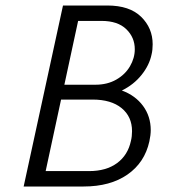

<svg xmlns="http://www.w3.org/2000/svg" viewBox="-20 -678 621 698"><path d="M209 -658H370Q451 -658 493 -617Q535 -576 535 -517Q535 -496 531 -480Q523 -441 494.5 -405.5Q466 -370 423 -349Q472 -331 500 -293Q528 -255 528 -205Q528 -187 523 -164Q506 -87 443.5 -43.5Q381 0 284 0H66ZM456 -166Q460 -182 460 -201Q460 -254 422 -285Q384 -316 317 -316H202L146 -56H304Q366 -56 405.5 -85Q445 -114 456 -166ZM327 -370Q370 -370 402.5 -388.5Q435 -407 452.5 -437Q470 -467 470 -499Q470 -542 439 -572Q408 -602 349 -602H264L214 -370Z"/></svg>

Font: LXGW Bright GB
Style: Italic
Weight: 400
Italic angle: -12°
Designer: Christian Thalmann (Catharsis Fonts)
Foundry: LXGW / Christian Thalmann (Catharsis Fonts) / Fontworks Inc.
Version: Version 5.510